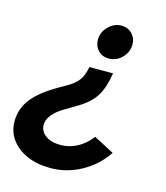

<svg xmlns="http://www.w3.org/2000/svg" viewBox="-141 -589 765 886"><g transform="rotate(15 241.0 -146.0)"><path d="M330 -506Q361 -506 381 -485.5Q401 -465 401 -435Q401 -398 374.5 -371Q348 -344 311 -344Q280 -344 260.5 -364.5Q241 -385 241 -416Q241 -451 268 -478.5Q295 -506 330 -506ZM349 -283Q338 -213 313 -172.5Q288 -132 235 -100L173 -63Q139 -43 120 -19.5Q101 4 101 28Q101 60 128 79.5Q155 99 200 99Q242 99 280.5 78Q319 57 345 21L442 72Q398 138 328.5 176Q259 214 182 214Q119 214 70.5 193Q22 172 -5.5 134.5Q-33 97 -33 48Q-33 -12 3.5 -59.5Q40 -107 122 -154L160 -176Q195 -196 212 -219.5Q229 -243 236 -283Z"/></g></svg>

Font: Red Hat Display
Style: Bold Italic
Weight: 700
Italic angle: -12°
Designer: Pentagram, MCKL
Foundry: Pentagram, MCKL
Version: Version 1.023; ttfautohint (v1.8.3)